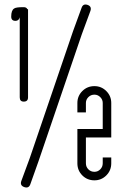

<svg xmlns="http://www.w3.org/2000/svg" viewBox="-20 -805 565 856"><path d="M345 -653 152 -87 115 17Q108 36 88 29Q68 22 75 2L113 -101L306 -667L344 -771Q351 -790 371 -783Q390 -776 383 -756ZM102 -764Q98 -773 86 -773H82Q51 -773 43 -767Q30 -759 30 -731Q30 -712 49 -712Q64 -712 68 -728V-371Q68 -352 86 -352Q105 -352 105 -371V-764ZM476 -192V-346Q476 -377 454 -399Q432 -421 401 -421Q369 -421 347 -399Q325 -377 325 -346V-304H363V-346Q363 -361 374 -372Q385 -383 401 -383Q416 -383 427 -372Q438 -361 438 -346V-257V-230H325V-77Q325 -45 347 -23Q369 -1 401 -1Q432 -1 454 -23Q476 -45 476 -77V-103H438V-77Q438 -61 427 -50Q416 -39 401 -39Q385 -39 374 -50Q363 -61 363 -77V-192Z"/></svg>

Font: Aaram
Style: Regular
Weight: 400
Designer: Tharique Azeez
Foundry: Tharique Azeez
Version: Version 1.7